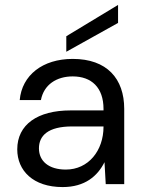

<svg xmlns="http://www.w3.org/2000/svg" viewBox="-20 -747 581 779"><path d="M234 12C325 12 376 -33 404 -89L409 0H484V-305C484 -428 414 -508 275 -508C153 -508 69 -442 60 -341H146C158 -404 210 -437 275 -437C351 -437 400 -392 400 -305V-299H266C133 -299 50 -242 50 -141C50 -55 114 12 234 12ZM247 -59C178 -59 138 -93 138 -145C138 -196 174 -234 273 -234H400V-233C400 -136 339 -59 247 -59ZM459 -654V-727L249 -600V-537Z"/></svg>

Font: Rootstock Sans Body
Style: Regular
Weight: 400
Designer: Colophon Foundry, Jonny Pinhorn
Foundry: Colophon Foundry
Version: Version 1.200;FEAKit 1.0